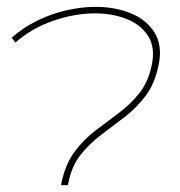

<svg xmlns="http://www.w3.org/2000/svg" viewBox="-20 -540 525 560"><path d="M158 0 159 -5Q170 -60 196.5 -96Q223 -132 257.5 -158.5Q292 -185 326.5 -210.5Q361 -236 387 -269Q413 -302 423 -352Q433 -402 412 -435Q391 -468 349.5 -484.5Q308 -501 257 -501Q198 -501 135.5 -479.5Q73 -458 25 -416L14 -430Q48 -460 89 -480Q130 -500 174 -510Q218 -520 259 -520Q316 -520 362 -501Q408 -482 431 -444.5Q454 -407 443 -352Q432 -297 405.5 -261.5Q379 -226 344.5 -199.5Q310 -173 276 -147.5Q242 -122 215.5 -89Q189 -56 179 -5L178 0Z"/></svg>

Font: Montserrat Thin Thin
Style: Italic
Weight: 250
Italic angle: -11.3°
Version: Version 9.000